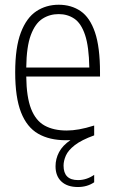

<svg xmlns="http://www.w3.org/2000/svg" viewBox="-20 -568 468 790"><path d="M300.5 201.5Q257 201.5 232.8 179Q208.5 156.5 208.5 116Q208.5 85.5 223 58Q237.5 30.5 270 8.5Q259.5 9 251.5 9Q183.5 9 137 -17.8Q90.5 -44.5 66.5 -105.8Q42.5 -167 42.5 -270.5Q42.5 -373 65.8 -434Q89 -495 129.5 -521.8Q170 -548.5 221.5 -548.5Q273.5 -548.5 311.8 -522.2Q350 -496 370.8 -435Q391.5 -374 391.5 -270V-253H88Q89 -168.5 108 -120Q127 -71.5 163.8 -51.2Q200.5 -31 254.5 -31Q278.5 -31 305.5 -35.8Q332.5 -40.5 367.5 -51.5V-11Q315 8 287.8 29.2Q260.5 50.5 251 72.2Q241.5 94 241.5 113.5Q241.5 173 301 173Q336 173 367.5 151.5V182Q339 201.5 300.5 201.5ZM221.5 -510Q184.5 -510 154.8 -491Q125 -472 107 -424.2Q89 -376.5 88 -290H347.5Q346 -376.5 330 -424.2Q314 -472 286 -491Q258 -510 221.5 -510Z"/></svg>

Font: Encode Sans Condensed ExtraLight
Style: Regular
Weight: 200
Width: 3
Designer: Multiple Designers
Foundry: Impallari Type
Version: Version 3.000; ttfautohint (v1.8.3) -l 8 -r 50 -G 200 -x 14 